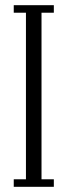

<svg xmlns="http://www.w3.org/2000/svg" viewBox="-20 -720 260 740"><path d="M33 0V-29H80V-671H33V-700H187.5V-671H140V-29H187.5V0Z"/></svg>

Font: Imbue 24pt Light
Style: Regular
Weight: 300
Designer: Tyler Finck
Foundry: Etcetera Type Company
Version: Version 1.102